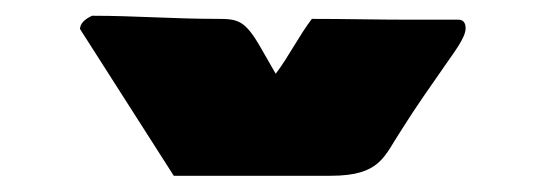

<svg xmlns="http://www.w3.org/2000/svg" viewBox="-20 -960 682 239"><path d="M79.6 -923.9 196.3 -741.2H391.6C454.1 -741.2 458 -765.6 479.5 -797.9C496.9 -825.7 515.6 -852.2 534.2 -878.9C544.9 -894.5 559.6 -913.1 559.6 -924.8C559.6 -931.6 556.6 -935.5 550.8 -935.5H488.3C448.2 -935.5 410.2 -936.5 368.2 -936.5C352.5 -916 338.9 -888.7 323.2 -868.2L304.7 -900.4C285.2 -934.6 276.4 -936.5 251 -936.5C195.3 -936.5 148.4 -940.4 94.7 -940.4C85.9 -936.5 79.6 -930.7 79.6 -923.9Z"/></svg>

Font: Bowlby One SC
Style: Regular
Weight: 400
Width: 1
Version: Version 1.2